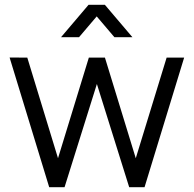

<svg xmlns="http://www.w3.org/2000/svg" viewBox="-20 -780 807 800"><path d="M234.3 -625 349 -760H417L531.7 -625H456.7L383 -711.7L309.3 -625ZM185 0 20 -540.3 93.7 -540 221.7 -120.7 350.2 -540H417.2L545.7 -120.7L674.3 -540H747.3L582.3 0H518.3L383.7 -430L249 0Z"/></svg>

Font: Manrope ExtraLight
Style: Regular
Weight: 200
Designer: Mikhail Sharanda
Foundry: Mikhail Sharanda
Version: Version 4.505